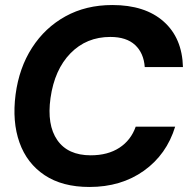

<svg xmlns="http://www.w3.org/2000/svg" viewBox="-20 -732 748 764"><path d="M336 12Q228 12 157.5 -35Q87 -82 57.5 -165Q28 -248 42 -356Q56 -462 107.5 -542Q159 -622 240.5 -667Q322 -712 427 -712Q557 -712 631 -646.5Q705 -581 708 -465H556Q552 -521 517.5 -553Q483 -585 419 -585Q324 -585 260.5 -520Q197 -455 181 -342Q166 -235 208 -174.5Q250 -114 341 -114Q409 -114 455 -144Q501 -174 520 -228H677Q643 -117 552.5 -52.5Q462 12 336 12Z"/></svg>

Font: Host Grotesk ExtraBold
Style: Italic
Weight: 800
Italic angle: -8°
Designer: Doğukan Karapınar
Foundry: Element Type
Version: Version 1.003; ttfautohint (v1.8.4.7-5d5b)